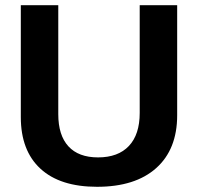

<svg xmlns="http://www.w3.org/2000/svg" viewBox="-20 -708 762 738"><path d="M353 10Q211 10 135.5 -59.5Q60 -129 60 -258V-688H204V-269Q204 -188 243 -145.5Q282 -103 357 -103Q434 -103 475.5 -147Q517 -191 517 -274V-688H661V-265Q661 -134 580.5 -62Q500 10 353 10Z"/></svg>

Font: Libra Sans
Style: Bold
Weight: 700
Foundry: Context Ltd
Version: Version 1.000